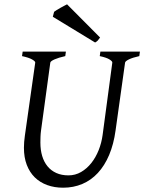

<svg xmlns="http://www.w3.org/2000/svg" viewBox="-20 -854 668 889"><path d="M625 -594.2Q594.2 -587.4 577.1 -579.1Q560.1 -570.8 559.1 -564L515.1 -250Q506.3 -186 485.4 -136.5Q464.4 -86.9 433.1 -53.2Q401.9 -19.5 361.1 -2.2Q320.3 15.1 272 15.1Q231.9 15.1 198.5 2.9Q165 -9.3 141.1 -32.7Q117.2 -56.2 104 -90.6Q90.8 -125 90.8 -169.9Q90.8 -195.8 95.2 -226.1L143.1 -564Q144 -569.8 128.9 -578.6Q113.8 -587.4 82 -594.2L85 -615.2H285.2L282.2 -594.2Q251.5 -587.4 232.7 -579.1Q213.9 -570.8 212.9 -564L169.9 -249Q168 -234.9 167.5 -220.7Q167 -206.5 167 -193.8Q167 -159.7 175.3 -131.8Q183.6 -104 200 -84Q216.3 -64 240.7 -53Q265.1 -42 296.9 -42Q328.6 -42 355.5 -57.6Q382.3 -73.2 402.8 -99.1Q423.3 -125 436.8 -158.7Q450.2 -192.4 455.1 -229L500 -564Q501 -569.8 487.3 -578.6Q473.6 -587.4 441.9 -594.2L444.8 -615.2H627.9ZM443.4 -680.2Q436.5 -670.4 432.4 -666Q428.2 -661.6 420.4 -657.2L224.6 -776.4L230.5 -799.3Q234.9 -802.7 242.7 -807.6Q250.5 -812.5 259.3 -817.4Q268.1 -822.3 276.4 -826.7Q284.7 -831.1 290.5 -834Z"/></svg>

Font: Gentium Plus Afr
Style: Italic
Weight: 400
Italic angle: -8°
Designer: J. Victor Gaultney, Annie Olsen, Iska Routamaa, Becca Hirsbrunner
Foundry: SIL International
Version: Version 5.000